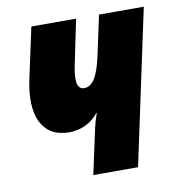

<svg xmlns="http://www.w3.org/2000/svg" viewBox="-67 -615 626 676"><g transform="rotate(-10 245.5 -276.5)"><path d="M213 0H373L491 -553H331L300 -409C285 -340 265 -307 235 -307C210 -307 204 -335 215 -389L249 -553H89L50 -372C22 -242 61 -163 156 -163C198 -163 236 -181 261 -213H263C257 -197 251 -176 248 -162Z"/></g></svg>

Font: Noto Sans ExtraCondensed Black
Style: Italic
Weight: 900
Width: 2
Italic angle: -12°
Designer: Monotype Design Team
Foundry: Monotype Imaging Inc.
Version: Version 2.013